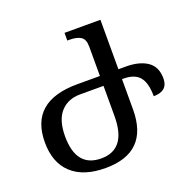

<svg xmlns="http://www.w3.org/2000/svg" viewBox="-127 -845 996 985"><g transform="rotate(-20 371.0 -352.0)"><path d="M287 10Q521 10 521 -225V-390H529Q590 -390 617 -357Q644 -324 644 -252Q722 -252 722 -321Q722 -385 678.5 -414.5Q635 -444 562 -444H521V-714H325V-672H338Q376 -672 398 -658.5Q420 -645 420 -604V-444H297Q38 -444 38 -220Q38 -109 102.5 -49.5Q167 10 287 10ZM283 -44Q146 -44 146 -214Q146 -302 185.5 -346Q225 -390 293 -390H420V-225Q420 -44 283 -44Z"/></g></svg>

Font: Noto Serif Georgian
Style: Regular
Weight: 400
Designer: Monotype Design Team
Foundry: Monotype Imaging Inc.
Version: Version 1.901